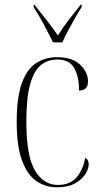

<svg xmlns="http://www.w3.org/2000/svg" viewBox="-20 -786 427 816"><path d="M222 10Q173 10 134.5 -16.5Q96 -43 73.5 -104Q51 -165 51 -268Q51 -373 73 -433Q95 -493 134 -518Q173 -543 223 -543Q287 -543 320.5 -511Q354 -479 354 -440Q354 -418 343 -409.5Q332 -401 316 -401Q316 -460 295.5 -496.5Q275 -533 223 -533Q184 -533 154.5 -510Q125 -487 108.5 -429.5Q92 -372 92 -268Q92 -123 128.5 -61.5Q165 0 226 0Q278 0 305.5 -32.5Q333 -65 342 -115Q357 -108 357 -88Q357 -68 342 -45Q327 -22 297.5 -6Q268 10 222 10ZM205 -606Q189 -640 165.5 -683.5Q142 -727 123 -756V-766H126Q154 -731 178.5 -700Q203 -669 226 -635Q247 -669 271 -700Q295 -731 323 -766H327V-756Q314 -736 299 -709.5Q284 -683 269.5 -656Q255 -629 245 -606Z"/></svg>

Font: Noto Serif Display Condensed ExtraLight
Style: Regular
Weight: 200
Width: 3
Designer: Monotype Design Team
Foundry: Monotype Imaging Inc.
Version: Version 2.009